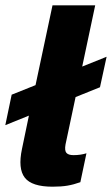

<svg xmlns="http://www.w3.org/2000/svg" viewBox="-60 -694 422 724"><path d="M138 10Q60 10 33.5 -24Q7 -58 23 -133L49 -258L-40 -222L-16 -337L74 -373L138 -674H299L250 -443L342 -480L317 -365L225 -328L187 -149Q183 -126 190.5 -117.5Q198 -109 217 -109Q244 -109 266 -116L243 -7Q218 2 194.5 6Q171 10 138 10Z"/></svg>

Font: Kanit SemiBold
Style: Italic
Weight: 600
Italic angle: -12°
Designer: Katatrad Team
Foundry: CadsonDemak
Version: Version 2.000; ttfautohint (v1.8.3)